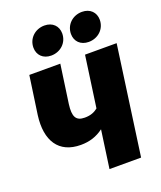

<svg xmlns="http://www.w3.org/2000/svg" viewBox="-168 -1049 964 1153"><g transform="rotate(-20 314.0 -472.0)"><path d="M234 -760C294 -760 341 -804 341 -863C341 -910 308 -944 256 -944C196 -944 149 -900 149 -841C149 -794 182 -760 234 -760ZM474 -760C534 -760 581 -804 581 -863C581 -910 548 -944 496 -944C436 -944 389 -900 389 -841C389 -794 422 -760 474 -760ZM426 -696 380 -369C359 -352 334 -341 296 -341C239 -341 223 -373 233 -450L268 -696H70L35 -452C14 -294 77 -195 218 -195C274 -195 320 -210 363 -242L329 0H531L628 -696Z"/></g></svg>

Font: Fira Sans Heavy
Style: Italic
Weight: 900
Italic angle: -8°
Designer: bBox Type GmbH & Carrois Corporate GbR & Edenspiekermann AG
Foundry: bBox Type GmbH & Carrois Corporate GbR & Edenspiekermann AG
Version: Version 4.301;PS 004.301;hotconv 1.0.88;makeotf.lib2.5.64775